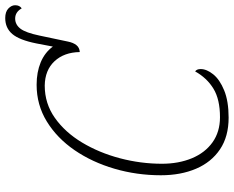

<svg xmlns="http://www.w3.org/2000/svg" viewBox="-100 -784 894 734"><g transform="rotate(-90 347.0 -417.0)"><path d="M264 10Q192 10 143 -23Q94 -56 69 -114.5Q44 -173 44 -249Q44 -341 69 -426.5Q94 -512 140 -579Q186 -646 249.5 -685Q313 -724 390 -724Q438 -724 475.5 -708.5Q513 -693 536 -662L548 -725Q561 -790 584 -817Q607 -844 645 -844Q669 -844 681.5 -832Q694 -820 694 -806Q694 -789 682 -781Q668 -806 643 -806Q620 -806 604.5 -786Q589 -766 578 -713L555 -604Q551 -584 541.5 -572Q532 -560 515 -559Q514 -619 480 -655.5Q446 -692 387 -693Q318 -693 263 -654Q208 -615 169 -550Q130 -485 109 -405.5Q88 -326 88 -245Q88 -181 109 -130.5Q130 -80 170 -51.5Q210 -23 266 -23Q334 -23 375 -48Q416 -73 441 -118Q450 -112 450 -97Q450 -74 430 -49Q410 -24 368.5 -7Q327 10 264 10Z"/></g></svg>

Font: Noto Serif SemiCondensed ExtraLight
Style: Italic
Weight: 200
Width: 4
Italic angle: -12°
Designer: Monotype Design Team
Foundry: Monotype Imaging Inc.
Version: Version 2.013